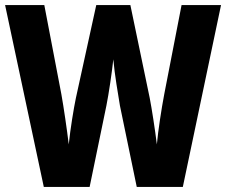

<svg xmlns="http://www.w3.org/2000/svg" viewBox="-23 -734 888 754"><path d="M845 -714H690L622 -364C611 -306 598 -222 593 -167C586 -224 573 -308 565 -349L489 -714H355L275 -349C267 -311 253 -227 247 -167C240 -225 227 -314 218 -364L151 -714H-3L149 0H329L395 -320C404 -365 417 -452 422 -501C427 -442 441 -362 448 -319L514 0H695Z"/></svg>

Font: Noto Sans Gurmukhi Condensed ExtraBold
Style: Regular
Weight: 800
Width: 3
Designer: Jelle Bosma - Monotype Design Team
Foundry: Monotype Imaging Inc.
Version: Version 2.004